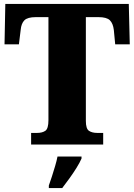

<svg xmlns="http://www.w3.org/2000/svg" viewBox="-20 -734 681 975"><path d="M138 0V-59H168Q195 -59 210.5 -70Q226 -81 226 -124V-647H162Q120 -647 104 -631Q88 -615 85 -582L76 -509H3L7 -714H634L639 -509H565L558 -582Q554 -615 538 -631Q522 -647 480 -647H416V-120Q416 -80 432 -69.5Q448 -59 474 -59H504V0ZM228 208Q235 189 243.5 162.5Q252 136 260 109Q268 82 272 61H394V71Q385 92 368.5 118.5Q352 145 332.5 172Q313 199 296 221H228Z"/></svg>

Font: Noto Serif Myanmar SemiCondensed Black
Style: Regular
Weight: 900
Width: 4
Designer: Ben Mitchell and the Monotype Design Team
Foundry: Monotype Imaging Inc.
Version: Version 2.106; ttfautohint (v1.8.4.7-5d5b)